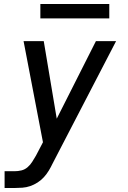

<svg xmlns="http://www.w3.org/2000/svg" viewBox="-20 -726 640 961"><path d="M3 215V131H53Q70 131 87 127Q104 123 118 111Q132 99 141.5 83.5Q151 68 160 53L195 -14L98 -520H199L264 -132L460 -520H561L244 91Q235 110 224.5 127.5Q214 145 200 160.5Q186 176 168 187.5Q150 199 131 205.5Q112 212 92 213.5Q72 215 53 215ZM182 -634V-706H527V-634Z"/></svg>

Font: Iosevka SS04 Medium Extended
Style: Italic
Weight: 500
Width: 7
Italic angle: -9°
Monospace: yes
Designer: Belleve Invis
Foundry: Belleve Invis
Version: Version 19.0.0; ttfautohint (v1.8.4)